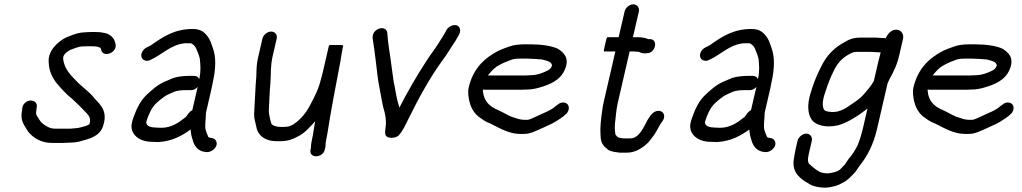

<svg xmlns="http://www.w3.org/2000/svg" viewBox="-20 -641 4725 888"><path d="M514.1 -438 512 -446C507.3 -465.7 489.2 -482.7 466.7 -488L443.6 -492C436.4 -492.7 428.5 -493 419.8 -493H400.8C387.6 -493 366.6 -491.2 354.1 -490C331.5 -486.6 305.8 -475.9 286 -468C248.2 -449.3 199.8 -405.7 205.3 -352C206.7 -312.2 221.8 -282.4 242.1 -256C263.5 -230.5 286.8 -205 313.5 -184C335.1 -163.8 355.6 -144.4 374.6 -124C387.3 -110.9 404.1 -95.2 393.2 -66C383.7 -60.5 375.7 -57.6 364.7 -55C354 -52.7 341.8 -48 329.1 -48C321.6 -47.3 314.4 -46.7 307.6 -46H233.6C210.1 -46 192.8 -58.4 180.5 -67C168.6 -75.6 162.2 -86.5 154.9 -99C150.8 -104.3 145.3 -113.8 146.9 -121C148.2 -131 149.3 -139.5 150.4 -149C152.4 -174.9 117.6 -187.1 94.4 -164C79.4 -149.1 84.3 -135.7 79.8 -116C75.8 -78.8 95.8 -56.6 109.6 -33C130 -6.5 167.9 20 218.4 20H272.4C279.7 20 287.5 19.7 295.6 19C313 19 329.9 17.5 345.8 14C390.3 1.5 439.6 -8.3 455.9 -56C481.2 -127 443.5 -157 416.2 -187C395.9 -213.4 367.4 -233.5 342.3 -257C312.2 -289.2 277.5 -317.3 272.2 -369C270 -390.7 292.9 -402.5 304.7 -410C313.2 -413.8 329 -419.1 338.4 -422C349.2 -426.8 370.8 -427 385.6 -427H404.6C420.9 -427 439.8 -425.5 446.3 -417L448.4 -409C458.4 -371.8 524.8 -398.2 514.1 -438Z M861.7 -42 862.9 -30C864.3 -10.6 870.3 1 874.8 18C883.8 40 899.9 59.3 931.7 62C960.2 66.9 994.5 34.7 978 8.5C972.3 -0.7 964.1 -1.9 951.9 -4C944.3 -4 941.9 -9.8 940.5 -15C936.7 -24.6 933.9 -30.2 931.2 -40L929.5 -50C928.4 -70.9 932.3 -96.3 932.5 -119L958.8 -233C960.8 -241.7 962.6 -251 964.3 -261C978.7 -323.8 979.7 -379.1 964 -420C959.5 -433.8 953.4 -451.6 946.1 -464C930.7 -486.8 914 -507 872.1 -507C786.5 -507 734.6 -471.1 678.7 -432L667.4 -426C654.8 -420.4 645.8 -415.5 638.4 -402.5C622.1 -373.5 648.4 -349.8 676 -364C730 -388.2 768.1 -433.8 834.8 -441H863.8C879 -432.4 886.1 -423.3 891.7 -406C897 -393 901.1 -383.5 904.2 -369C907.1 -340.8 909.9 -311.4 901.5 -275C897.1 -285 889.3 -290 878 -290H851C833.8 -290 809.7 -287.3 795.6 -284C775.8 -280 762.5 -270.9 743 -264C708.7 -249.4 679.1 -222.6 653.7 -198C630.2 -173.5 614.6 -145.3 600.7 -107C588.6 -75.7 585.1 -59.2 590.8 -38C601.4 -6.9 634.6 15 683.5 15C692.7 15.7 702.3 16 712.3 16C775.4 12.3 819.6 -11.9 861.7 -42ZM894.2 -239 869.5 -132C862.6 -128 856.7 -123 852 -117L844.5 -106C842.4 -102.7 838.9 -99.3 834.2 -96C806.1 -73.2 771.5 -50 726.5 -50C717.9 -50 709.6 -50.3 701.8 -51C679.8 -51 656.7 -56.9 656.3 -75L656.9 -77.5C660.7 -94.2 670.9 -116.3 676.6 -128C691.5 -157.7 713.9 -174.6 738.6 -193C750 -202.3 772.3 -209.9 783.9 -216C796.9 -221.8 818.9 -224 835.7 -224H862.7C874.7 -224 885.2 -229 894.2 -239Z M1193.7 -462 1175.4 -383C1169.6 -357.9 1167.1 -338.7 1166.4 -318L1165.5 -288C1165 -277.3 1164 -264.3 1162.5 -249C1159.7 -205 1157.6 -156.7 1155.3 -114C1155.5 -89.9 1159.8 -80.3 1164.1 -61C1169.6 -17.4 1202.1 12 1260.2 12H1277.2C1309.2 12 1333.5 3.5 1356.1 -9C1389.2 -25 1412.5 -52.2 1437.5 -80C1430.9 -45.4 1429.6 -24.3 1422.4 7C1420.2 16.3 1419 24.7 1418.6 32L1417.8 44L1416 52C1409.1 95.1 1476.5 89.9 1482.9 48L1484.8 40C1486.3 28.5 1485.4 20.1 1488.4 7C1490.2 -1 1492 -10 1493.6 -20C1509.9 -126.1 1533.2 -246.9 1554 -355C1558.9 -380.8 1561.4 -404.6 1566.6 -427L1567.3 -430C1568.1 -433.5 1542.1 -433 1535 -433C1513.1 -433.7 1501.9 -432.7 1501.3 -430L1470.8 -298C1469.3 -291.3 1467.3 -284.3 1464.9 -277C1453.3 -226.4 1433.5 -191.5 1413.3 -153C1394 -115.6 1365.9 -83.7 1333.8 -64L1320.4 -58C1314.5 -55.4 1299.5 -54 1292.5 -54H1276.5C1261.4 -54 1237.4 -59.7 1234.4 -71L1230.1 -87C1227.7 -102.7 1224.1 -109.1 1223.3 -127C1225.6 -168.7 1226.3 -214.7 1230.8 -259C1234 -304.3 1230.1 -333.9 1241.4 -383L1259.7 -462C1263.8 -480 1252 -495 1234.3 -495C1216.6 -495 1197.8 -480 1193.7 -462Z M1703.3 -469 1703.7 -462C1708.7 -427.1 1713.8 -398.4 1717.6 -362C1723.1 -320.6 1726.5 -275.5 1734.7 -237C1741.1 -206 1745.7 -173.7 1752.5 -145L1757.9 -125C1762.5 -107.7 1765.1 -90.4 1764.9 -69C1764.2 -44.1 1753.2 -15.6 1772.6 -7C1788 -0.2 1812.8 -4.2 1823.2 -14C1841.7 -33.5 1854.6 -61.6 1869 -91C1914.9 -184.4 1968.1 -282.1 2026.6 -362C2049.4 -391.8 2066.9 -423.5 2087.8 -454L2099.7 -475C2106.2 -485.8 2110.4 -496.4 2106.9 -508.5C2099.1 -535.4 2058.3 -526.8 2044.9 -502C2034 -479.4 2020 -460.8 2007.6 -440C1989.1 -410.7 1969.4 -386.5 1950.2 -356C1906.6 -289.2 1865.2 -217 1827 -143C1826.1 -147.7 1825 -151.7 1823.8 -155L1818.4 -175C1811.3 -201.5 1807.6 -234.3 1800.7 -263C1797.2 -287.5 1793.8 -312.6 1790.3 -339C1784.3 -389.8 1774.2 -436.7 1771.4 -487C1768.3 -528.1 1703.3 -511.6 1703.3 -469Z M2236.4 -292C2243.9 -302.2 2260.9 -320.9 2269.5 -327C2274.6 -331.7 2280.1 -335.3 2286 -338C2303.9 -349.4 2325.4 -357.4 2346.3 -365C2358 -369.6 2374.5 -370 2389.4 -370H2417.4C2429.8 -370 2476.7 -367.1 2486.5 -366C2504.3 -361.3 2532.7 -356.6 2533 -338C2530.8 -328.3 2522.5 -320 2515 -316C2491.3 -303.5 2463.7 -293 2431.6 -293C2424.2 -292.3 2416.7 -292 2409.4 -292ZM2584.6 -167C2575.2 -167 2566.8 -163.7 2559.2 -157L2549.6 -150C2536 -137.1 2514.4 -126.2 2496.5 -119L2452.9 -99C2443.7 -95.3 2432.9 -89.1 2422.1 -87H2401.1C2387.9 -88.2 2383.4 -88.7 2374.2 -92L2358.4 -97C2333.1 -103.7 2307.1 -122 2283.5 -132C2242.7 -148.8 2216.9 -174.4 2213.3 -222C2213.6 -223.3 2213.6 -225 2213.4 -227C2215.9 -226.3 2218.5 -226 2221.2 -226H2394.2C2402.2 -226 2410.9 -226.3 2420.4 -227C2437.7 -227 2456.5 -230.9 2471.3 -235C2520.4 -248.8 2572.9 -269 2593.1 -321C2615.4 -373.9 2586.6 -399 2559 -416C2529.9 -429.4 2482.6 -436 2432.7 -436H2404.7C2381.3 -436 2354.6 -433.1 2336.4 -426C2319.9 -420.5 2300.1 -413.4 2284.7 -406C2220.7 -372.3 2168 -324.7 2147.3 -235C2145.3 -226.3 2144.8 -215.7 2145.9 -203C2150.4 -158.4 2164 -125.8 2192.5 -102C2209.8 -90 2224.8 -77.4 2247.2 -70C2273.2 -57.1 2297.2 -43.3 2325.6 -33L2341.5 -28C2359 -22.3 2386.3 -20.2 2412.1 -22C2433.5 -23.2 2453 -33.5 2469.2 -40L2512.9 -60C2539.1 -70.8 2563.7 -86.7 2585.8 -103L2594.6 -111C2602.7 -117 2607.8 -124.7 2609.9 -134C2614.2 -152.5 2603.1 -167 2584.6 -167Z M2868.8 -588 2841.3 -469H2789.3C2786.6 -469 2783.1 -458 2778.7 -436C2772.9 -414 2771.4 -403 2774 -403H2826L2771.6 -167C2768.9 -155.7 2767.1 -144.7 2765.9 -134C2759.3 -90.6 2754.8 -49.8 2757.5 -15C2758.3 9.6 2761.6 20.5 2774.7 36C2781.8 42.7 2787.9 48 2793 52C2806.8 60.6 2826 62.6 2847 65H2881C2921.3 65 2955.8 40.1 2979.1 17C2987.4 7.3 2996.6 -6 3004.7 -16C3019.2 -35.9 3028.1 -60.9 3043.5 -80C3063.7 -107.7 3044.5 -135 3015.8 -127C2995.9 -121.5 2983.7 -100.7 2973.2 -83C2957.9 -53.5 2935 -1 2896.2 -1H2863.2C2860.7 -1.7 2857.8 -2 2854.5 -2C2849.4 -3.3 2845 -4.3 2841.2 -5C2836.9 -5 2829.5 -15 2826.4 -19C2823.9 -33.8 2822.6 -53.7 2824.4 -71C2828.5 -102.4 2829.6 -132.4 2837.6 -167L2892 -403H2913C2917.6 -403 2930.3 -401 2935.6 -401C2947.5 -394.2 2957.9 -393 2972.2 -395C3013.7 -395 3026.1 -463.2 2983.2 -460H2978.2C2965.9 -465.9 2946.8 -469 2928.3 -469H2907.3L2934.8 -588C2938.8 -605.4 2926.4 -621 2908.9 -621C2891.3 -621 2872.8 -605.4 2868.8 -588Z M3445.7 -42 3446.9 -30C3448.3 -10.6 3454.3 1 3458.8 18C3467.8 40 3483.9 59.3 3515.7 62C3544.2 66.9 3578.5 34.7 3562 8.5C3556.3 -0.7 3548.1 -1.9 3535.9 -4C3528.3 -4 3525.9 -9.8 3524.5 -15C3520.7 -24.6 3517.9 -30.2 3515.2 -40L3513.5 -50C3512.4 -70.9 3516.3 -96.3 3516.5 -119L3542.8 -233C3544.8 -241.7 3546.6 -251 3548.3 -261C3562.7 -323.8 3563.7 -379.1 3548 -420C3543.5 -433.8 3537.4 -451.6 3530.1 -464C3514.7 -486.8 3498 -507 3456.1 -507C3370.5 -507 3318.6 -471.1 3262.7 -432L3251.4 -426C3238.8 -420.4 3229.8 -415.5 3222.4 -402.5C3206.1 -373.5 3232.4 -349.8 3260 -364C3314 -388.2 3352.1 -433.8 3418.8 -441H3447.8C3463 -432.4 3470.1 -423.3 3475.7 -406C3481 -393 3485.1 -383.5 3488.2 -369C3491.1 -340.8 3493.9 -311.4 3485.5 -275C3481.1 -285 3473.3 -290 3462 -290H3435C3417.8 -290 3393.7 -287.3 3379.6 -284C3359.8 -280 3346.5 -270.9 3327 -264C3292.7 -249.4 3263.1 -222.6 3237.7 -198C3214.2 -173.5 3198.6 -145.3 3184.7 -107C3172.6 -75.7 3169.1 -59.2 3174.8 -38C3185.4 -6.9 3218.6 15 3267.5 15C3276.7 15.7 3286.3 16 3296.3 16C3359.4 12.3 3403.6 -11.9 3445.7 -42ZM3478.2 -239 3453.5 -132C3446.6 -128 3440.7 -123 3436 -117L3428.5 -106C3426.4 -102.7 3422.9 -99.3 3418.2 -96C3390.1 -73.2 3355.5 -50 3310.5 -50C3301.9 -50 3293.6 -50.3 3285.8 -51C3263.8 -51 3240.7 -56.9 3240.3 -75L3240.9 -77.5C3244.7 -94.2 3254.9 -116.3 3260.6 -128C3275.5 -157.7 3297.9 -174.6 3322.6 -193C3334 -202.3 3356.3 -209.9 3367.9 -216C3380.9 -221.8 3402.9 -224 3419.7 -224H3446.7C3458.7 -224 3469.2 -229 3478.2 -239Z M4018.8 -467H3957.8C3925.3 -467 3905.1 -458 3882.5 -444C3838.1 -420.1 3802.3 -383.7 3777.9 -333L3762.5 -301C3748.6 -271.2 3737.8 -239.8 3727.3 -205C3713.2 -156.8 3716 -115.8 3732 -91C3748.5 -62 3799.4 -48.8 3854.1 -61C3897.8 -71.3 3957.6 -111 3992.1 -139L3970.4 -45C3968.2 -35.7 3966 -27.3 3963.6 -20C3960.1 -4.6 3954.2 9.1 3949.9 22C3941.1 46.8 3918.8 78.6 3904.1 95L3891.9 113C3890.6 115.7 3889.1 118 3887.3 120C3880.6 126.5 3873 135.5 3866.2 142C3850.3 154.9 3831.2 157.9 3808.8 161C3805.5 161 3801.6 160.7 3797.1 160C3788.9 160 3778.9 156.5 3773.2 155L3764.4 150C3750.4 142.1 3735.9 128.7 3724.5 119C3709.9 107.5 3719.6 75.4 3725.9 48L3734.7 10C3738.7 -7.2 3726.5 -23 3709.3 -23C3692.2 -23 3672.7 -7.2 3668.7 10L3659.9 48C3655.6 66.9 3653 84.9 3650.5 102C3644.9 159 3681.3 186.1 3720 208L3734.1 216C3750.4 222.7 3773.9 227 3798.6 227L3817.1 225C3840.2 220.1 3851.3 218.7 3874.4 206C3903 191.4 3914.8 176.6 3935.2 155C3942 146.4 3948.1 136 3954.7 127C3991.6 81 4019.5 28.2 4036.4 -45L4084.9 -255L4093 -273C4115.6 -314.8 4128.4 -339.8 4139.6 -388L4156.4 -461C4161.1 -481.3 4149.8 -499.5 4132.1 -503C4109.7 -507 4091 -494 4076.1 -464C4074.3 -464.7 4072.7 -465 4071.4 -465H4062.4C4048.3 -465 4032.9 -468.1 4018.8 -467ZM4047.1 -399H4053.1L4051.7 -393C4048.3 -381 4045 -368.3 4042 -355L4021.4 -266C4008.5 -243.1 3991.2 -223.3 3975.3 -205C3955.1 -183.3 3944.9 -176.7 3914 -156C3886.5 -137 3878.3 -132.1 3852.9 -125C3834 -121.4 3814.9 -122.8 3801.3 -127C3779.8 -132.7 3783.4 -172.7 3792.6 -202C3801.9 -232.2 3811.9 -260.1 3823 -286L3838.4 -318C3853.3 -349 3876.6 -373.3 3903.6 -388C3918 -395.6 3924 -401 3942.6 -401H4007.6C4019.2 -401 4035.4 -399 4047.1 -399Z M4293.4 -292C4300.9 -302.2 4317.9 -320.9 4326.5 -327C4331.6 -331.7 4337.1 -335.3 4343 -338C4360.9 -349.4 4382.4 -357.4 4403.3 -365C4415 -369.6 4431.5 -370 4446.4 -370H4474.4C4486.8 -370 4533.7 -367.1 4543.5 -366C4561.3 -361.3 4589.7 -356.6 4590 -338C4587.8 -328.3 4579.5 -320 4572 -316C4548.3 -303.5 4520.7 -293 4488.6 -293C4481.2 -292.3 4473.7 -292 4466.4 -292ZM4641.6 -167C4632.2 -167 4623.8 -163.7 4616.2 -157L4606.6 -150C4593 -137.1 4571.4 -126.2 4553.5 -119L4509.9 -99C4500.7 -95.3 4489.9 -89.1 4479.1 -87H4458.1C4444.9 -88.2 4440.4 -88.7 4431.2 -92L4415.4 -97C4390.1 -103.7 4364.1 -122 4340.5 -132C4299.7 -148.8 4273.9 -174.4 4270.3 -222C4270.6 -223.3 4270.6 -225 4270.4 -227C4272.9 -226.3 4275.5 -226 4278.2 -226H4451.2C4459.2 -226 4467.9 -226.3 4477.4 -227C4494.7 -227 4513.5 -230.9 4528.3 -235C4577.4 -248.8 4629.9 -269 4650.1 -321C4672.4 -373.9 4643.6 -399 4616 -416C4586.9 -429.4 4539.6 -436 4489.7 -436H4461.7C4438.3 -436 4411.6 -433.1 4393.4 -426C4376.9 -420.5 4357.1 -413.4 4341.7 -406C4277.7 -372.3 4225 -324.7 4204.3 -235C4202.3 -226.3 4201.8 -215.7 4202.9 -203C4207.4 -158.4 4221 -125.8 4249.5 -102C4266.8 -90 4281.8 -77.4 4304.2 -70C4330.2 -57.1 4354.2 -43.3 4382.6 -33L4398.5 -28C4416 -22.3 4443.3 -20.2 4469.1 -22C4490.5 -23.2 4510 -33.5 4526.2 -40L4569.9 -60C4596.1 -70.8 4620.7 -86.7 4642.8 -103L4651.6 -111C4659.7 -117 4664.8 -124.7 4666.9 -134C4671.2 -152.5 4660.1 -167 4641.6 -167Z"/></svg>

Font: HoneyBee
Style: RegIt
Weight: 400
Foundry: Cannot Into Space Fonts
Version: Version 0.89